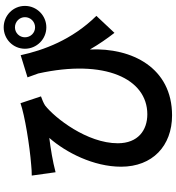

<svg xmlns="http://www.w3.org/2000/svg" viewBox="24 -902 952 1040"><g transform="rotate(-90 500.0 -382.0)"><path d="M601 -709C608 -689 615 -670 622 -651C702 -289 593 -60 401 -60C315 -60 244 -110 244 -220C244 -386 381 -561 449 -614C463 -623 484 -631 498 -636L461 -747C396 -724 230 -697 126 -689C107 -687 87 -686 69 -686L87 -557C148 -573 211 -583 273 -591C194 -501 117 -351 117 -202C117 -32 230 74 395 74C653 74 762 -143 752 -371C781 -321 811 -278 842 -238L934 -336C804 -468 748 -622 721 -746ZM872 -668C842 -668 818 -692 818 -723C818 -753 842 -777 872 -777C902 -777 927 -753 927 -723C927 -692 902 -668 872 -668ZM872 -838C808 -838 756 -787 756 -723C756 -659 808 -607 872 -607C936 -607 988 -659 988 -723C988 -787 936 -838 872 -838Z"/></g></svg>

Font: Noto Sans KR Bold
Style: Regular
Weight: 700
Designer: Ryoko NISHIZUKA  (kana & ideographs); Paul D. Hunt (Latin, Greek & Cyrillic); Wenlong ZHANG  (bopomofo); Sandoll Communi
Foundry: Adobe Systems Incorporated
Version: Version 1.004;PS 1.004;hotconv 1.0.82;makeotf.lib2.5.63406